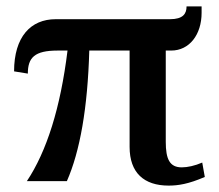

<svg xmlns="http://www.w3.org/2000/svg" viewBox="-20 -566 685 600"><path d="M498 -123V-408H515C572 -408 610 -458 610 -526V-546H563C563 -523 552 -506 511 -506H154C76 -506 24 -451 24 -343L67 -336C67 -386 88 -408 160 -408H191C169 -229 126 -93 64 0H189C230 -93 254 -229 259 -408H385V-107C385 -26 430 14 507 14C537 14 569 9 620 -13L612 -58C589 -48 566 -43 548 -43C510 -43 498 -69 498 -123Z"/></svg>

Font: LT Superior Serif Semibold
Style: Regular
Weight: 600
Designer: Daniel Lyons
Foundry: LyonsType
Version: Version 2.120;FEAKit 1.0